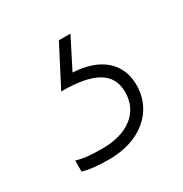

<svg xmlns="http://www.w3.org/2000/svg" viewBox="-74 -110 342 359"><g transform="rotate(-30 96.5 69.0)"><path d="M180 94C180 46 146 17 88 14L121 -51H96L52 34C123 34 155 53 155 95C155 140 118 165 67 165C42 165 27 164 10 159V183C25 187 42 189 67 189C132 189 180 152 180 94Z"/></g></svg>

Font: Noto Sans Tamil UI Thin
Style: Regular
Weight: 100
Designer: Jelle Bosma - Monotype Design Team
Foundry: Monotype Imaging Inc.
Version: Version 2.004